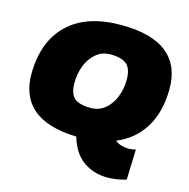

<svg xmlns="http://www.w3.org/2000/svg" viewBox="-127 -831 1134 1151"><g transform="rotate(15 440.5 -255.5)"><path d="M639 197Q555 197 490.5 152Q426 107 397 8Q214 3 125.5 -74Q37 -151 40 -295Q44 -492 158.5 -600Q273 -708 485 -708Q678 -708 772 -630.5Q866 -553 863 -405Q861 -266 802 -170.5Q743 -75 634 -30Q649 -17 671.5 -10Q694 -3 716 -3Q744 -3 762 -10L756 179Q695 197 639 197ZM435 -180Q487 -180 524 -211Q561 -242 581 -292Q601 -342 601 -399Q601 -467 569.5 -494Q538 -521 469 -521Q417 -521 379.5 -489.5Q342 -458 322.5 -408Q303 -358 303 -301Q303 -233 334 -206.5Q365 -180 435 -180Z"/></g></svg>

Font: Georama Expanded Black
Style: Italic
Weight: 900
Width: 7
Italic angle: -9°
Designer: Jean-Baptiste Levee
Foundry: Production Type
Version: Version 1.000